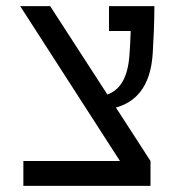

<svg xmlns="http://www.w3.org/2000/svg" viewBox="-20 -606 626 626"><path d="M56.2 0H470.7V-81.1L357.9 -255.4C418.5 -272 471.2 -318.8 478 -433.1C480.5 -474.1 483.4 -534.2 483.4 -585.9H335.4V-504.9H406.2C405.3 -477.5 403.8 -450.2 401.9 -424.3C396.5 -355.5 373.5 -313.5 330.1 -297.9L143.6 -585.9H45.9L371.1 -81.1H56.2Z"/></svg>

Font: Cascadia Code SemiLight
Style: Regular
Weight: 350
Monospace: yes
Designer: Aaron Bell
Foundry: Saja Typeworks
Version: Version 2404.023